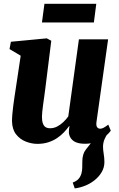

<svg xmlns="http://www.w3.org/2000/svg" viewBox="-20 -768 646 1039"><path d="M384.5 251.5 373.5 220Q395.5 211.5 406 199Q416.5 186.5 421 169.5Q424.5 156.5 425 140.8Q425.5 125 425.5 106.5Q425.5 65 444.5 41.5Q463.5 18 479.5 -3L566 -49.5Q552.5 -32 545 -13Q537.5 6 537.5 26.5Q537.5 42 541.2 64.8Q545 87.5 545 109Q545 138.5 530.2 163.5Q515.5 188.5 491.5 207.5Q469 225.5 441 236.8Q413 248 384.5 251.5ZM182 10.5Q151 10.5 119.8 -1.8Q88.5 -14 67.2 -40.8Q46 -67.5 45 -112Q45 -129 46.8 -150Q48.5 -171 51.5 -194Q54.5 -217 58 -240.8Q61.5 -264.5 65 -287L92 -466.5L31.5 -502.5L39 -542L233 -560.5L257.5 -547.5L225 -287.5Q222.5 -266 219.2 -243.8Q216 -221.5 213.2 -201Q210.5 -180.5 208.8 -164Q207 -147.5 207 -137Q207 -114.5 211.8 -100.8Q216.5 -87 226 -80.5Q235.5 -74 251.5 -74Q271 -74 289 -83.2Q307 -92.5 322.5 -107.2Q338 -122 349.5 -138L407 -555H565L502 -107.5Q499.5 -88.5 505.5 -80Q511.5 -71.5 522 -71.5Q530.5 -71.5 539.5 -76Q548.5 -80.5 566 -93.5L579.5 -61Q573 -50.5 554.5 -33.8Q536 -17 507 -3.5Q478 10 440.5 10Q400 10 379.2 -4.2Q358.5 -18.5 353.5 -43.5Q353 -47 352.8 -51.8Q352.5 -56.5 353 -62Q353.5 -67.5 354.2 -73.5Q355 -79.5 356 -85L354 -85.5Q341.5 -68.5 325.5 -51.5Q309.5 -34.5 288.5 -20.5Q267.5 -6.5 241.2 2Q215 10.5 182 10.5ZM220.5 -747.5H501L488 -646.5H207Z"/></svg>

Font: Merriweather 36pt Black
Style: Italic
Weight: 900
Italic angle: -7.8°
Version: Version 2.101